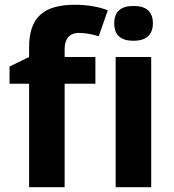

<svg xmlns="http://www.w3.org/2000/svg" viewBox="-20 -785 731 805"><path d="M311 -647C336 -647 364 -642 394 -633L432 -742C392 -757 346 -765 295 -765C164 -765 102 -714 102 -586V-546L20 -506V-434H102V0H251V-434H380V-546H251V-580C251 -620 270 -647 311 -647ZM621 -687C621 -736 594 -760 540 -760C486 -760 459 -736 459 -687C459 -638 486 -614 540 -614C591 -614 621 -638 621 -687ZM614 0V-546H465V0Z"/></svg>

Font: Passageway
Style: Regular
Weight: 700
Foundry: Ascender Corporation
Version: Version 1.11